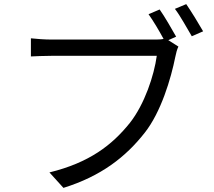

<svg xmlns="http://www.w3.org/2000/svg" viewBox="-20 -877 1040 932"><path d="M884 -857 829 -834C856 -799 887 -741 911 -701L966 -725C945 -762 908 -822 884 -857ZM846 -651 797 -682 835 -699C814 -736 779 -797 755 -831L701 -808C724 -776 753 -727 774 -688C758 -685 744 -685 731 -685H230C197 -685 157 -688 130 -691V-603C155 -604 190 -606 229 -606H741C728 -511 682 -371 610 -280C524 -173 415 -88 220 -40L288 35C471 -22 590 -115 682 -232C762 -333 810 -496 831 -601C835 -621 839 -636 846 -651Z"/></svg>

Font: Spoqa Han Sans Neo
Style: Regular
Weight: 400
Designer: [Spoqa Han Sans Neo] Dong-huui Kim ___ Younghwa Kang ___ Yujin Lee ___ [Noto Sans] Ryoko NISHIZUKA ____ (kana & ideograp
Foundry: Spoqa (http://www.spoqa-han-sans.com)
Version: Version 1.100;hotconv 1.0.109;makeotfexe 2.5.65596